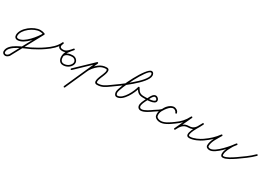

<svg xmlns="http://www.w3.org/2000/svg" viewBox="-18 -1500 3870 2756"><g transform="rotate(30 1917.5 -122.0)"><path d="M350.2 -236.7C352.6 -242.9 349.5 -249.8 343.3 -252.2C319.7 -261.3 299.1 -265.5 273.3 -265.5C165.7 -265.5 1.1 -145.6 1.1 -28.8C1.1 3.6 22.1 27.1 55.4 27.1C171.5 27.1 304.2 -143.9 352.6 -234.3C355.7 -240.2 353.5 -247.5 347.7 -250.6C341.8 -253.7 334.5 -251.5 331.4 -245.7C331.4 -245.7 331.4 -245.7 331.4 -245.7C289.2 -166.7 156.6 3.1 55.4 3.1C35.4 3.1 25.1 -9.5 25.1 -28.8C25.1 -131.9 179 -241.5 273.3 -241.5C296.2 -241.5 313.9 -237.8 334.7 -229.8C340.9 -227.4 347.8 -230.5 350.2 -236.7ZM331.5 -245.9C331.5 -245.9 331.5 -245.9 331.5 -245.9C236.9 -77.7 149.6 94.6 55.5 263.2C55.5 263.2 55.9 262.6 56.3 262C56.8 261.5 57.2 260.9 57.1 260.9C47.4 271.6 31.5 285.7 16 285.7C-0.1 285.7 -11.9 276.7 -11.9 259.8C-11.9 151.7 218.7 77 301.7 35.1C361.6 4.8 419.9 -28.6 474.9 -67.2C480.3 -71 481.6 -78.5 477.8 -83.9C474 -89.3 466.5 -90.6 461.1 -86.8C402.9 -46 340.9 -11.1 277.3 20.5C183.2 67.2 -35.9 132.6 -35.9 259.8C-35.9 290 -13.2 309.7 16 309.7C38.9 309.7 60.1 293.3 74.9 277.1C74.9 277.1 75.3 276.5 75.7 276C76.1 275.4 76.5 274.9 76.5 274.8C170.5 106.3 257.9 -66 352.5 -234.1C355.7 -239.9 353.7 -247.2 347.9 -250.5C342.1 -253.7 334.8 -251.7 331.5 -245.9Z M474.8 -67.1C474.8 -67.1 474.8 -67.1 474.8 -67.1C547.7 -117.5 618.1 -176.8 655 -259.6C658.2 -266.8 654.4 -272.9 649 -275.4C643.6 -277.9 636.5 -276.8 633.2 -269.6C603.3 -206.7 617 -159.2 693 -159C693 -159 693 -159 693 -159C693 -159 693 -159 693 -159C757 -159.2 796.5 -212.9 835 -256.5C840.2 -262.5 838.2 -269.4 833.6 -273.3C829 -277.3 821.9 -278.2 816.8 -272.2C772.8 -219.8 721.6 -167.2 718.6 -94.5C718.6 -94.5 718.6 -94.5 718.6 -94.5C718.6 -94.5 718.6 -94.5 718.6 -94.5C716.5 -40.7 741.2 12 802 12C857.5 12 911.9 -18.9 935.7 -69.9C962 -126.3 917.6 -183.1 858.4 -183C858.4 -183 858.4 -183 858.4 -183C858.4 -183 858.4 -183 858.4 -183C808.6 -183.1 746.9 -167.1 723.2 -118.2C720.3 -112.3 722.8 -105.1 728.8 -102.2C734.7 -99.3 741.9 -101.8 744.8 -107.8C764.1 -147.6 818.5 -159.1 858.4 -159C858.4 -159 858.4 -159 858.4 -159C858.4 -159 858.4 -159 858.4 -159C900.1 -159.1 932.9 -120.7 913.9 -80.1C894 -37.4 848.2 -12 802 -12C755.6 -12 741 -53.7 742.6 -93.5C742.6 -93.5 742.6 -93.5 742.6 -93.5C742.6 -93.5 742.6 -93.5 742.6 -93.5C745.3 -159.7 795.1 -209 835.2 -256.8C840.3 -262.8 838.3 -269.7 833.8 -273.6C829.3 -277.5 822.2 -278.3 817 -272.4C784.1 -235.2 747.7 -183.2 693 -183C693 -183 693 -183 693 -183C693 -183 693 -183 693 -183C635.2 -183.2 632.4 -212 654.8 -259.3C658.2 -266.5 654.4 -272.6 648.9 -275.1C643.4 -277.7 636.3 -276.6 633 -269.4C598 -190.8 530.3 -134.7 461.2 -86.9C455.7 -83.1 454.4 -75.6 458.1 -70.2C461.9 -64.7 469.4 -63.4 474.8 -67.1Z M928.3 8.3C932.9 13.1 940.5 13.3 945.3 8.7C988.3 -32.4 1031.3 -73.4 1074.3 -114.5C1123.6 -161.6 1173 -208.7 1222.3 -255.8C1227.1 -260.4 1227.3 -268 1222.7 -272.8C1218.1 -277.6 1210.5 -277.7 1205.7 -273.2C1156.4 -226.1 1107 -179 1057.7 -131.8C1014.7 -90.8 971.7 -49.7 928.7 -8.7C923.9 -4.1 923.7 3.5 928.3 8.3ZM1218.9 -275.4C1212.8 -278.1 1205.7 -275.4 1203 -269.4C1123.7 -91.9 1044.4 85.6 965 263.1C962.3 269.2 965.1 276.3 971.1 279C977.2 281.7 984.3 278.9 987 272.9C987 272.9 987 272.9 987 272.9C1066.3 95.4 1145.6 -82.1 1225 -259.6C1227.7 -265.6 1224.9 -272.7 1218.9 -275.4ZM1141.2 -72.7C1141.2 -72.7 1141.2 -72.7 1141.2 -72.7C1162.5 -127.9 1205.9 -176.1 1251.5 -212.8C1284.4 -239.3 1323.8 -252.5 1366 -252.5C1407.8 -252.5 1361.5 -157.4 1354.9 -140.7C1340.4 -104.6 1284.5 12 1364 12C1444.6 12 1491.3 -23.7 1552.9 -67.2C1558.3 -71 1559.6 -78.5 1555.8 -83.9C1552 -89.3 1544.5 -90.6 1539.1 -86.8C1481.8 -46.4 1439 -12 1364 -12C1319.9 -12 1369.9 -113.6 1377.1 -131.7C1391.1 -166.8 1442.4 -276.5 1366 -276.5C1318.4 -276.5 1273.6 -261.4 1236.5 -231.5C1187.5 -192.1 1141.6 -140.5 1118.8 -81.3C1116.4 -75.1 1119.5 -68.2 1125.7 -65.8C1131.9 -63.4 1138.8 -66.5 1141.2 -72.7Z M1536.2 -70.1C1539.9 -64.7 1547.4 -63.4 1552.9 -67.2C1654.8 -138.1 1992 -373.9 1992 -498.6C1992 -525 1979.4 -554.3 1948.9 -554.3C1862.2 -554.3 1650.9 -125.9 1650.9 -39.6C1650.9 -11.2 1664.9 23.3 1698.2 23.3C1806.9 23.3 1897.8 -166.8 1917.7 -252.3C1918.8 -257.2 1912.1 -258.6 1905.6 -257.7C1899.2 -256.8 1893.1 -253.5 1895.6 -249.1C1929.6 -189.3 1955.2 -159 2032 -159C2038.7 -159 2044 -164.4 2044 -171C2044 -177.6 2038.7 -183 2032 -183C1963.8 -183 1946 -209.1 1916.4 -260.9C1913.9 -265.4 1909 -267 1904.3 -266.4C1899.7 -265.7 1895.5 -262.7 1894.3 -257.7C1877.4 -185 1792.5 -0.7 1698.2 -0.7C1680 -0.7 1674.9 -25.6 1674.9 -39.6C1674.9 -113.3 1882.1 -530.3 1948.9 -530.3C1964.6 -530.3 1968 -510.7 1968 -498.6C1968 -388.7 1631.7 -151.3 1539.1 -86.8C1533.7 -83.1 1532.4 -75.6 1536.2 -70.1Z M2023 -159C2023 -159 2023 -159 2023 -159C2069.1 -159 2234.5 -151 2234.5 -222.5C2234.5 -245.5 2220.3 -263.3 2200.6 -273.6C2193.4 -277.4 2185.5 -279.6 2177.4 -279.6C2137.8 -279.6 2111.4 -231.1 2097.1 -200C2076.2 -154.8 2045.3 -106.9 2036.2 -58.2C2036.2 -58.2 2036.2 -58.1 2036.2 -58.1C2036.2 -58 2036.2 -57.9 2036.2 -57.9C2035.3 -52.7 2034.8 -47.6 2034.8 -42.3C2034.8 -5.8 2056.5 18.9 2094.3 18.9C2148.5 18.9 2226.6 -36.9 2269 -67.2C2274.4 -71.1 2275.6 -78.6 2271.8 -84C2267.9 -89.4 2260.4 -90.6 2255 -86.8C2217.7 -60 2141.9 -5.1 2094.3 -5.1C2069.8 -5.1 2058.8 -18.9 2058.8 -42.3C2058.8 -46.3 2059.2 -50.1 2059.8 -54.1C2059.8 -54.1 2059.8 -54 2059.8 -53.9C2059.8 -53.9 2059.8 -53.8 2059.8 -53.8C2068.5 -100.2 2098.9 -146.7 2118.9 -190C2128.3 -210.3 2150.6 -255.6 2177.4 -255.6C2181.6 -255.6 2185.7 -254.3 2189.4 -252.4C2201.1 -246.2 2210.5 -236.4 2210.5 -222.5C2210.5 -179.3 2051.5 -183 2023 -183C2016.4 -183 2011 -177.6 2011 -171C2011 -164.4 2016.4 -159 2023 -159Z M2268.6 -66.9C2268.6 -66.9 2268.6 -66.9 2268.6 -66.9C2296.7 -85.3 2361.6 -123 2375 -153.1C2392.9 -193.6 2444 -248.9 2492.8 -244.1C2492.8 -244.1 2492.3 -244.2 2491.8 -244.3C2491.3 -244.4 2490.7 -244.5 2490.8 -244.4C2515.6 -237.5 2532.1 -234.3 2540.5 -205.6C2542.7 -198.2 2549.7 -196.4 2555.5 -198.3C2561.3 -200.2 2565.9 -205.8 2563.3 -213.1C2559.8 -222.7 2555.9 -230.3 2548.9 -238C2548.9 -238 2548.8 -238.1 2548.7 -238.3C2548.6 -238.4 2548.5 -238.5 2548.5 -238.5C2543.2 -243.7 2537.9 -248.8 2531.7 -253C2531.7 -253 2531.8 -252.9 2531.9 -252.8C2532 -252.8 2532.1 -252.7 2532.1 -252.7C2451.5 -311.3 2371.1 -194.1 2337.6 -136C2337.6 -136 2337.6 -135.9 2337.5 -135.9C2337.5 -135.8 2337.5 -135.7 2337.5 -135.7C2321 -105.4 2314.1 -65.5 2321.3 -31.5C2328.3 1.9 2362.2 17.9 2392.7 23.8C2392.7 23.8 2392.8 23.8 2392.8 23.8C2392.8 23.8 2392.9 23.8 2392.9 23.8C2472.2 38 2554.2 -24.5 2614.9 -67.2C2620.3 -71 2621.6 -78.5 2617.8 -83.9C2614 -89.3 2606.5 -90.6 2601.1 -86.8C2547.2 -48.9 2468.2 12.9 2397.1 0.2C2397.1 0.2 2397.2 0.2 2397.2 0.2C2397.2 0.2 2397.3 0.2 2397.3 0.2C2377.2 -3.7 2349.5 -13.6 2344.7 -36.5C2338.8 -64.9 2344.8 -98.9 2358.5 -124.3C2358.5 -124.3 2358.5 -124.2 2358.5 -124.1C2358.4 -124.1 2358.4 -124 2358.4 -124C2382.9 -166.4 2454 -279.8 2517.9 -233.3C2517.9 -233.3 2518 -233.2 2518.1 -233.2C2518.2 -233.1 2518.3 -233 2518.3 -233C2523.2 -229.8 2527.4 -225.6 2531.5 -221.5C2531.5 -221.5 2531.4 -221.6 2531.3 -221.7C2531.2 -221.9 2531.1 -222 2531.1 -222C2536 -216.6 2538.3 -211.5 2540.7 -204.9C2543.4 -197.6 2550.1 -195.8 2555.7 -197.6C2561.3 -199.4 2565.7 -204.9 2563.5 -212.4C2552.6 -249.6 2530.5 -258.3 2497.2 -267.6C2497.2 -267.6 2496.7 -267.7 2496.2 -267.8C2495.7 -267.8 2495.2 -267.9 2495.2 -267.9C2435.3 -273.9 2375.4 -213.4 2353 -162.9C2342.7 -139.5 2278.2 -101.9 2255.4 -87.1C2249.9 -83.4 2248.3 -76 2251.9 -70.4C2255.6 -64.9 2263 -63.3 2268.6 -66.9Z M2614.9 -67.1C2614.9 -67.1 2614.9 -67.1 2614.9 -67.1C2692.3 -121 2742.3 -174.2 2785.7 -259C2789.3 -266 2785.5 -272.2 2780.1 -274.9C2774.6 -277.5 2767.5 -276.7 2764.1 -269.6C2722.9 -181.4 2681.6 -93.2 2640.3 -5.1C2637 2.1 2640.6 8.2 2646 10.8C2651.4 13.4 2658.4 12.4 2662 5.3C2692 -55.4 2727.6 -113 2804 -113C2906.4 -113 2933.3 -177.7 2976.6 -258.8C2980.2 -265.7 2976.5 -271.8 2971 -274.5C2965.5 -277.3 2958.3 -276.5 2955.1 -269.4C2929.6 -213.3 2771.3 12 2894 12C2958.7 12 3046.5 -29.9 3099 -67.2C3104.4 -71.1 3105.6 -78.6 3101.8 -84C3097.9 -89.4 3090.4 -90.6 3085 -86.8C3036.8 -52.4 2953.5 -12 2894 -12C2866.3 -12 2869.4 -33.8 2874.8 -54.7C2894.1 -128.7 2945.6 -190.5 2976.9 -259.5C2980.1 -266.6 2976.6 -272.6 2971.3 -275.2C2966 -277.8 2959.1 -277 2955.4 -270.1C2916.7 -197.6 2895.4 -137 2804 -137C2717.4 -137 2674.8 -74.8 2640.5 -5.3C2636.9 1.8 2640.7 8 2646.1 10.6C2651.6 13.2 2658.7 12.3 2662.1 5.1C2703.3 -83.1 2744.6 -171.2 2785.9 -259.4C2789.2 -266.5 2785.6 -272.6 2780.3 -275.3C2775 -277.9 2767.9 -276.9 2764.3 -269.9C2722.7 -188.6 2675.4 -138.5 2601.1 -86.9C2595.7 -83.1 2594.4 -75.6 2598.1 -70.1C2601.9 -64.7 2609.4 -63.4 2614.9 -67.1Z M3097.8 -67.1C3097.8 -67.1 3097.8 -67.1 3097.8 -67.1C3169.9 -116.7 3237.9 -178.5 3288.8 -250C3293.2 -256.2 3290 -262.8 3284.8 -266.1C3279.6 -269.4 3272.3 -269.5 3268.6 -262.9C3229.7 -194.7 3169.9 -111.7 3169.9 -31.7C3169.9 4 3202.6 16.9 3233.2 16.9C3330.5 16.9 3486.7 -171.4 3539.8 -246C3544.3 -252.4 3541.9 -259 3537.2 -262.6C3532.5 -266.1 3525.5 -266.6 3520.6 -260.5C3505.9 -241.9 3489.3 -223.5 3477.6 -203C3477.6 -203 3477.5 -202.9 3477.5 -202.8C3477.5 -202.7 3477.4 -202.7 3477.4 -202.7C3449.1 -149.7 3412 -92 3412 -30.3C3412 -21.5 3413.3 -12.5 3417.3 -4.5C3417.3 -4.5 3417.4 -4.4 3417.4 -4.4C3417.5 -4.3 3417.5 -4.2 3417.5 -4.2C3425.9 11 3435.8 14.7 3453.4 14.7C3503.5 14.7 3586.3 -39.5 3625.9 -67.2C3631.3 -71 3632.6 -78.5 3628.8 -83.9C3625 -89.3 3617.5 -90.6 3612.1 -86.8C3612.1 -86.8 3612.1 -86.8 3612.1 -86.8C3577.4 -62.6 3497.1 -9.3 3453.4 -9.3C3443.3 -9.3 3442.3 -8.9 3438.5 -15.8C3438.5 -15.8 3438.5 -15.7 3438.6 -15.6C3438.6 -15.5 3438.7 -15.5 3438.7 -15.5C3436.4 -19.9 3436 -25.4 3436 -30.3C3436 -87.3 3472.4 -142.3 3498.6 -191.3C3498.6 -191.3 3498.5 -191.3 3498.5 -191.2C3498.5 -191.1 3498.4 -191 3498.4 -191C3509.5 -210.5 3525.4 -228 3539.4 -245.5C3544.2 -251.6 3541.7 -258.4 3536.8 -262.1C3531.9 -265.7 3524.7 -266.3 3520.2 -260C3473.2 -193.7 3318.7 -7.1 3233.2 -7.1C3216.8 -7.1 3193.9 -10.9 3193.9 -31.7C3193.9 -106.4 3253 -187.1 3289.4 -251.1C3293.2 -257.7 3290.3 -264 3285.4 -267.1C3280.6 -270.2 3273.6 -270.1 3269.2 -264C3219.9 -194.7 3154 -134.9 3084.2 -86.9C3078.7 -83.1 3077.4 -75.7 3081.1 -70.2C3084.9 -64.7 3092.3 -63.4 3097.8 -67.1Z M3608.2 -68.7C3612.1 -63.3 3619.5 -62 3625 -65.9C3707.7 -124.7 3796.2 -183.1 3867.6 -255.6C3872.2 -260.3 3872.1 -267.9 3867.4 -272.6C3862.7 -277.2 3855.1 -277.1 3850.4 -272.4C3850.4 -272.4 3850.4 -272.4 3850.4 -272.4C3780.1 -200.9 3692.6 -143.4 3611 -85.4C3605.6 -81.6 3604.4 -74.1 3608.2 -68.7Z"/></g></svg>

Font: FRB American Cursive Guidelines Arrows Light
Style: Italic
Weight: 300
Italic angle: -25°
Version: Version 2.0;Modular Font Editor K font №1